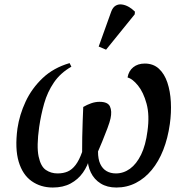

<svg xmlns="http://www.w3.org/2000/svg" viewBox="-20 -828 839 858"><path d="M58 -254Q67 -315 94.5 -374Q122 -433 170.5 -479Q219 -525 291 -546L299 -530Q250 -502 221 -459.5Q192 -417 177.5 -366Q163 -315 155 -260Q143 -174 152.5 -129Q162 -84 185 -68.5Q208 -53 237 -53Q263 -53 282.5 -61.5Q302 -70 318 -91Q334 -112 347 -149Q347 -179 347.5 -215Q348 -251 349.5 -286.5Q351 -322 352 -350Q369 -360 387.5 -366.5Q406 -373 425 -373Q462 -373 471.5 -352Q481 -331 474 -299Q471 -284 460 -254.5Q449 -225 437 -196Q425 -167 418 -151Q418 -117 428 -95.5Q438 -74 456 -63.5Q474 -53 498 -53Q532 -53 561 -74Q590 -95 610.5 -137Q631 -179 639 -242Q649 -313 635 -364.5Q621 -416 596.5 -446Q572 -476 550 -482Q555 -511 575.5 -527.5Q596 -544 627 -544Q665 -544 690 -521Q715 -498 728 -459Q741 -420 743.5 -372Q746 -324 739 -274Q730 -210 709.5 -158Q689 -106 658 -68.5Q627 -31 587 -10.5Q547 10 500 10Q459 10 430 -8Q401 -26 386 -57Q371 -88 371 -127L382 -125Q372 -87 350.5 -56.5Q329 -26 295.5 -8Q262 10 216 10Q162 10 121.5 -18.5Q81 -47 63.5 -105.5Q46 -164 58 -254ZM454 -606 421 -620 477 -776Q484 -795 496.5 -802.5Q509 -810 524.5 -808Q540 -806 555 -797.5Q570 -789 583 -776L582 -764Z"/></svg>

Font: Noto Serif
Style: Italic
Weight: 400
Italic angle: -12°
Designer: Monotype Design Team
Foundry: Monotype Imaging Inc.
Version: Version 2.013